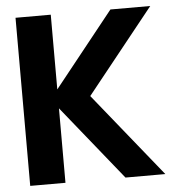

<svg xmlns="http://www.w3.org/2000/svg" viewBox="-50 -722 705 768"><g transform="rotate(-5 302.5 -337.5)"><path d="M40.5 0H182V-299L423 0H583L311 -337L581.5 -675H421.5L182 -375V-675H40.5Z"/></g></svg>

Font: Anybody Thin SemiBold
Style: Regular
Weight: 600
Version: Version 1.113;gftools[0.9.25]